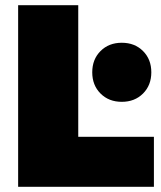

<svg xmlns="http://www.w3.org/2000/svg" viewBox="-20 -721 623 741"><path d="M50 -701H282V-193H574V0H50ZM450 -556Q500 -556 532 -524Q564 -492 564 -442Q564 -392 532 -360Q500 -328 450 -328Q400 -328 368 -360Q336 -392 336 -442Q336 -492 368 -524Q400 -556 450 -556Z"/></svg>

Font: Argentum Sans Black
Style: Regular
Weight: 900
Designer: Julieta Ulanovsky (Modified by Cristiano Sobral)
Foundry: Julieta Ulanovsky
Version: Version 1.000; ttfautohint (v1.5.65-e2d9)